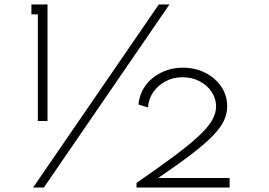

<svg xmlns="http://www.w3.org/2000/svg" viewBox="-20 -845 1213 865"><path d="M150.5 -300H194V-825H121.5V-780.5H150.5ZM129 0H177.5L743.5 -825H695.5ZM595 0H1014.5V-43H692.5Q784.5 -105.5 845 -152Q905.5 -198.5 940.2 -234.8Q975 -271 989.2 -302.2Q1003.5 -333.5 1003.5 -365.5Q1003.5 -415.5 976.8 -454.8Q950 -494 905 -517Q860 -540 804.5 -540Q751 -540 706.8 -518.2Q662.5 -496.5 635.2 -459Q608 -421.5 604 -374L646.5 -361Q649.5 -400 671 -430.8Q692.5 -461.5 726.8 -479.2Q761 -497 802.5 -497Q844.5 -497 878.8 -479.2Q913 -461.5 933.2 -431.5Q953.5 -401.5 953.5 -365Q953.5 -336.5 937 -306Q920.5 -275.5 880.5 -237.2Q840.5 -199 770.8 -146.5Q701 -94 595 -21Z"/></svg>

Font: Spartan Light
Style: Regular
Weight: 300
Designer: Matt Bailey, Mirko Velimirovic
Foundry: Matt Bailey
Version: Version 1.003; ttfautohint (v1.8.3)